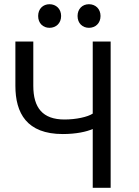

<svg xmlns="http://www.w3.org/2000/svg" viewBox="-20 -889 658 911"><path d="M505 2H420V-277C391 -264 341 -253 278 -253C107 -253 53 -352 53 -482V-692H138V-482C138 -378 182 -322 286 -322C341 -322 396 -334 420 -350V-692H505ZM270 -813C270 -779 246 -757 215 -757C184 -757 161 -779 161 -813C161 -847 184 -869 215 -869C246 -869 270 -847 270 -813ZM457 -813C457 -779 433 -757 402 -757C371 -757 348 -779 348 -813C348 -847 371 -869 402 -869C433 -869 457 -847 457 -813Z"/></svg>

Font: Repo Regular
Style: Regular
Weight: 400
Designer: Stefan Peev
Foundry: Context Ltd
Version: Version 1.502